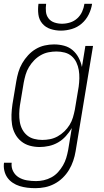

<svg xmlns="http://www.w3.org/2000/svg" viewBox="-25 -760 545 1003"><path d="M160 223Q138 223 117.5 220.5Q97 218 77.5 212Q58 206 41 194.5Q24 183 13 167Q2 151 -2.5 131Q-7 111 -4 90H36Q33 114 43.5 134.5Q54 155 73 166.5Q92 178 115.5 182Q139 186 163 186Q183 186 203.5 181.5Q224 177 243.5 166.5Q263 156 278 139.5Q293 123 304 104Q315 85 321 65Q327 45 331 24L350 -91Q337 -69 319 -49Q301 -29 278.5 -16Q256 -3 231 2.5Q206 8 182 8Q155 8 130 1Q105 -6 85.5 -22Q66 -38 54 -60.5Q42 -83 38 -108.5Q34 -134 35 -161Q36 -188 40 -215L60 -335Q64 -359 71 -383Q78 -407 91 -429.5Q104 -452 122 -471.5Q140 -491 162 -504Q184 -517 208.5 -522.5Q233 -528 257 -528Q285 -528 310.5 -521Q336 -514 355 -497.5Q374 -481 386 -458Q398 -435 403 -410L421 -520H461L370 30Q366 55 357.5 80Q349 105 335.5 127.5Q322 150 302.5 169Q283 188 259 200.5Q235 213 210 218Q185 223 160 223ZM196 -29Q216 -29 236.5 -33Q257 -37 276 -47.5Q295 -58 311 -73.5Q327 -89 338.5 -107.5Q350 -126 356 -146.5Q362 -167 366 -187L386 -307Q389 -329 389.5 -351Q390 -373 386.5 -394Q383 -415 374 -434Q365 -453 349.5 -466.5Q334 -480 313 -485.5Q292 -491 270 -491Q250 -491 229 -487Q208 -483 188.5 -472Q169 -461 153.5 -445Q138 -429 126.5 -410Q115 -391 109 -370.5Q103 -350 99 -329L79 -209Q76 -188 75.5 -166Q75 -144 78.5 -123Q82 -102 91.5 -84Q101 -66 116.5 -53Q132 -40 153 -34.5Q174 -29 196 -29ZM293 -600Q265 -600 239 -608.5Q213 -617 196 -637Q179 -657 175.5 -684.5Q172 -712 176 -740H216Q213 -719 215 -699Q217 -679 228.5 -664Q240 -649 259 -642.5Q278 -636 299 -636Q320 -636 341 -642.5Q362 -649 378.5 -664Q395 -679 404 -699Q413 -719 416 -740H456Q452 -712 438.5 -684.5Q425 -657 402 -637Q379 -617 350 -608.5Q321 -600 293 -600Z"/></svg>

Font: Iosevka Term Curly XLt Obl
Style: Regular
Weight: 200
Italic angle: -9°
Designer: Belleve Invis
Foundry: Belleve Invis
Version: Version 32.3.0